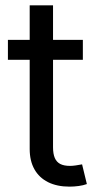

<svg xmlns="http://www.w3.org/2000/svg" viewBox="-20 -696 367 723"><path d="M179.7 -675.8V-141.6Q179.7 -116.7 186.3 -101.3Q192.9 -85.9 206.8 -78.6Q220.7 -71.3 244.1 -71.3Q252 -71.3 264.6 -73Q277.3 -74.7 289.1 -77.1L307.1 -2.9Q293.9 2 276.4 4.4Q258.8 6.8 241.7 6.8Q194.8 6.8 161.1 -10Q127.4 -26.9 109.6 -58.6Q91.8 -90.3 91.8 -134.8V-675.8ZM292 -470.7H9.8V-545.9H292Z"/></svg>

Font: Raveo Variable
Style: Regular
Weight: 400
Designer: Jakub Foglar, Rasmus Andersson (Inter)
Foundry: Jakubfoglar.com
Version: Version 1.000;Glyphs 3.2.3 (3260)